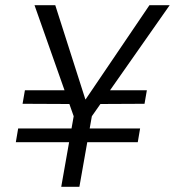

<svg xmlns="http://www.w3.org/2000/svg" viewBox="-20 -720 674 740"><path d="M41 -172 50 -225H520L511 -172ZM276 -319 67 -320 76 -372H274ZM337 -319 357 -372H546L537 -320ZM216 0 264 -272 113 -700H193L309 -337H310L556 -700H634L334 -272L286 0Z"/></svg>

Font: DM Sans 28pt Light
Style: Italic
Weight: 300
Italic angle: -10°
Version: Version 4.004;gftools[0.9.30]